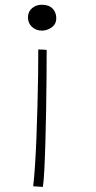

<svg xmlns="http://www.w3.org/2000/svg" viewBox="-20 -566 394 790"><path d="M137.5 -362.5Q140.5 -362.5 148.2 -362.2Q156 -362 163.2 -361.5Q170.5 -361 172 -360.5Q172 -312.5 171.5 -248.2Q171 -184 169.8 -115Q168.5 -46 166.8 18Q165 82 162.5 131Q160 180 156.5 203L116.5 200.5Q120.5 168.5 124 115.5Q127.5 62.5 130 -2Q132.5 -66.5 134.2 -133Q136 -199.5 136.8 -259.5Q137.5 -319.5 137.5 -362.5ZM151.5 -546.5Q181 -546.5 196.2 -530.8Q211.5 -515 211.5 -491.5Q211.5 -466.5 192.5 -453.2Q173.5 -440 152.5 -440Q128.5 -440 111.8 -455.2Q95 -470.5 95 -494.5Q95 -517.5 111.5 -532Q128 -546.5 151.5 -546.5Z"/></svg>

Font: Grandstander Thin Thin
Style: Regular
Weight: 250
Version: Version 1.200